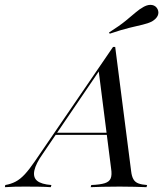

<svg xmlns="http://www.w3.org/2000/svg" viewBox="-80 -776 676 796"><path d="M-59.7 0 -58.1 -8.9Q-34.7 -12.9 -15.3 -23Q4 -33.1 23 -53.6Q41.9 -74.2 64.5 -107.3L388.7 -581.5H397.6L463.7 -66.1Q466.1 -45.2 473 -33.1Q479.8 -21 493.5 -15.7Q507.3 -10.5 529.8 -8.9L527.4 0Q508.9 -0.8 479.4 -1.6Q450 -2.4 416.1 -2.4Q376.6 -2.4 345.2 -1.6Q313.7 -0.8 296 0L298.4 -8.9Q335.5 -10.5 354.4 -16.5Q373.4 -22.6 379 -36.7Q384.7 -50.8 380.6 -77.4L329 -483.1L341.1 -496.8L97.6 -138.7Q68.5 -97.6 62.5 -69.4Q56.5 -41.1 73.8 -26.6Q91.1 -12.1 133.1 -8.9L130.6 0Q107.3 -1.6 79.8 -2Q52.4 -2.4 24.2 -2.4Q3.2 -2.4 -17.7 -2Q-38.7 -1.6 -59.7 0ZM146.8 -216.9 152.4 -225.8H400.8L401.6 -216.9ZM375 -636.3 371.8 -641.1Q416.1 -669.4 441.1 -689.9Q466.1 -710.5 483.1 -725Q500 -739.5 516.9 -748.4Q535.5 -758.1 550.8 -755.2Q566.1 -752.4 573.4 -737.9Q579.8 -724.2 573.8 -710.9Q567.7 -697.6 550 -687.1Q533.9 -679 511.7 -673.8Q489.5 -668.5 457.3 -660.9Q425 -653.2 375 -636.3Z"/></svg>

Font: Playfair 144pt
Style: Italic
Weight: 400
Italic angle: -15.6°
Designer: Claus Eggers Sørensen
Foundry: Claus Eggers Sørensen
Version: Version 2.001;gftools[0.9.30]